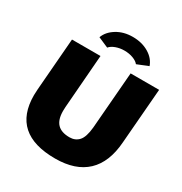

<svg xmlns="http://www.w3.org/2000/svg" viewBox="-208 -1068 1168 1231"><g transform="rotate(30 375.5 -452.5)"><path d="M56 -274Q56 -288 58 -318L89 -705H300L269 -309Q268 -299 268 -280Q268 -216 297.5 -185Q327 -154 388 -154Q430 -154 456 -182.5Q482 -211 489 -284L523 -705H734L701 -297Q690 -145 608 -67.5Q526 10 376 10Q56 10 56 -274ZM605 -806 523 -773Q510 -790 481 -801Q452 -812 416 -812Q383 -812 354 -801.5Q325 -791 310 -773L234 -806Q251 -853 301.5 -884Q352 -915 419 -915Q487 -915 537.5 -885Q588 -855 605 -806Z"/></g></svg>

Font: Nunito Sans Heavy Heavy
Style: Italic
Weight: 400
Italic angle: -4.541°
Designer: Vernon Adams
Foundry: Vernon Adams
Version: Version 2.002